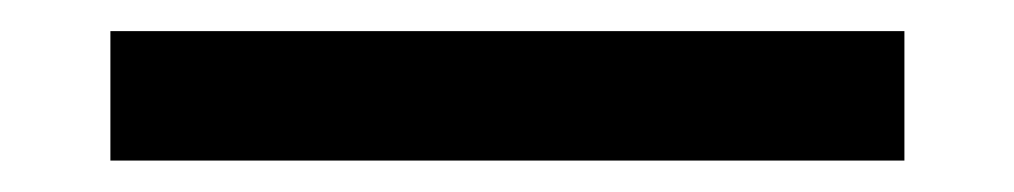

<svg xmlns="http://www.w3.org/2000/svg" viewBox="-20 83 655 124"><path d="M564.1 186.7H51.3V103.1H564.1Z"/></svg>

Font: Fira Code Fixed Retina
Style: Regular
Weight: 450
Monospace: yes
Designer: Carrois Corporate, Edenspiekermann AG, Nikita Prokopov
Foundry: Carrois Corporate, Edenspiekermann AG, Nikita Prokopov
Version: Version 5.002